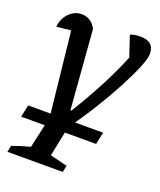

<svg xmlns="http://www.w3.org/2000/svg" viewBox="-129 -571 706 845"><g transform="rotate(20 224.5 -148.5)"><path d="M7 192 13 162Q53 147 97 136L130 -13L88 -406Q55 -403 21 -399Q24 -437 49 -463Q74 -489 108 -489Q153 -489 176 -445L205 -75H210Q314 -244 369 -381L337 -477Q348 -481 358.5 -483Q369 -485 384 -485Q449 -485 449 -427Q449 -406 430.5 -361Q412 -316 380.5 -256.5Q349 -197 308 -130.5Q267 -64 221 -1L192 141L273 161L266 192ZM23 -31H374L362 26H11Z"/></g></svg>

Font: Piazzolla Medium
Style: Italic
Weight: 500
Italic angle: -11.3°
Designer: Juan Pablo del Peral
Foundry: Huerta Tipografica
Version: Version 1.330